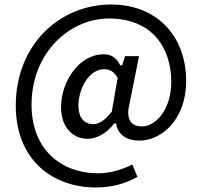

<svg xmlns="http://www.w3.org/2000/svg" viewBox="-20 -673 895 852"><path d="M406 159C472 159 532 144 590 112L567 57C525 79 469 96 415 96C253 96 120 -8 120 -208C120 -440 290 -591 464 -591C652 -591 740 -464 740 -310C740 -190 674 -112 609 -112C570 -112 549 -133 549 -174C549 -187 552 -202 556 -219L597 -424H535L522 -383H513L512 -386C495 -419 472 -432 440 -432C330 -432 251 -310 251 -198C251 -109 301 -57 370 -57C410 -57 456 -84 485 -123L486 -125H495L496 -121C504 -74 544 -49 599 -49C692 -49 806 -137 806 -314C806 -514 675 -653 473 -653C245 -653 50 -475 50 -204C50 37 214 159 406 159ZM443 -366C468 -366 486 -354 501 -329L502 -327L476 -177L475 -176C445 -139 420 -122 394 -122C355 -122 328 -149 328 -205C328 -273 371 -366 443 -366Z"/></svg>

Font: Falling Sky
Style: Light
Weight: 400
Designer: Paul D. Hunt
Foundry: Adobe Systems Incorporated
Version: Version 1.02